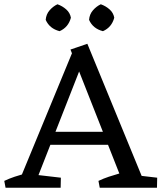

<svg xmlns="http://www.w3.org/2000/svg" viewBox="-40 -879 756 899"><path d="M37 0 300 -637 357 -612 117 0ZM545 0 290 -647 369 -674 646 0ZM182 -201V-262H473V-201ZM-14 0 -20 -32Q3 -43 28.5 -51.5Q54 -60 79 -67L80 0ZM104 0 107 -63 245 -47 244 0ZM427 0 421 -32Q444 -43 469.5 -51.5Q495 -60 520 -67L573 0ZM555 0 558 -63 696 -47 695 0ZM442 -733Q395 -745 377 -786Q379 -812 395 -830.5Q411 -849 432 -859Q455 -851 473 -835Q491 -819 495 -796Q483 -751 442 -733ZM239 -733Q192 -745 174 -786Q176 -812 192 -830.5Q208 -849 229 -859Q252 -851 270 -835Q288 -819 292 -796Q280 -751 239 -733Z"/></svg>

Font: Eczar
Style: Regular
Weight: 400
Designer: Vaibhav Singh
Foundry: Rosetta Type Foundry
Version: Version 2.000